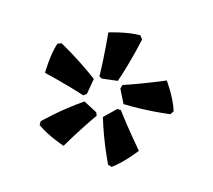

<svg xmlns="http://www.w3.org/2000/svg" viewBox="-61 -816 538 485"><g transform="rotate(15 207.5 -574.0)"><path d="M185 -613 226 -618C247 -680 258 -735 258 -735L251 -744C215 -744 171 -730 171 -730C171 -730 177 -673 178 -617ZM151 -560 159 -566 166 -607C114 -646 64 -673 64 -673L54 -669C43 -635 43 -590 43 -590C43 -590 99 -577 151 -560ZM255 -565C320 -563 376 -571 376 -571L382 -580C372 -614 345 -651 345 -651C345 -651 292 -628 240 -611L237 -601ZM267 -404C296 -425 323 -461 323 -461C323 -461 285 -505 252 -549H243L213 -520C232 -457 257 -407 257 -407ZM136 -424C136 -424 165 -474 197 -519L194 -527L158 -546C104 -509 64 -469 64 -469V-459C93 -438 136 -424 136 -424Z"/></g></svg>

Font: Alegreya SC
Style: Bold
Weight: 700
Designer: Juan Pablo del Peral
Foundry: Huerta Tipografica
Version: Version 2.007;PS 002.007;hotconv 1.0.88;makeotf.lib2.5.64775